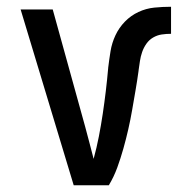

<svg xmlns="http://www.w3.org/2000/svg" viewBox="-20 -548 540 568"><path d="M198 0 41 -520H136L232 -173Q238 -150 244.5 -126Q251 -102 257 -78Q266 -111 272.5 -144.5Q279 -178 284 -211.5Q289 -245 293 -278.5Q297 -312 300 -346V-347Q303 -372 307 -396.5Q311 -421 321.5 -443.5Q332 -466 349.5 -484Q367 -502 389.5 -512.5Q412 -523 436.5 -525.5Q461 -528 486 -528V-448Q472 -448 458.5 -446Q445 -444 433 -437Q421 -430 413 -418.5Q405 -407 400.5 -394Q396 -381 394 -367.5Q392 -354 390 -340V-339Q386 -310 381 -281Q376 -252 371 -223Q366 -194 359.5 -165.5Q353 -137 345 -108.5Q337 -80 327 -52.5Q317 -25 302 0Z"/></svg>

Font: Iosevka SS10 Medium
Style: Regular
Weight: 500
Monospace: yes
Designer: Belleve Invis
Foundry: Belleve Invis
Version: Version 28.0.6; ttfautohint (v1.8.4)